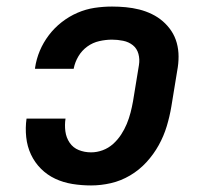

<svg xmlns="http://www.w3.org/2000/svg" viewBox="-20 -558 640 586"><path d="M258 8Q229 8 201 3.5Q173 -1 148.5 -12.5Q124 -24 105 -43Q86 -62 74.5 -86.5Q63 -111 60 -139.5Q57 -168 61 -196H180Q177 -177 179.5 -157.5Q182 -138 192.5 -122.5Q203 -107 220.5 -100Q238 -93 258 -93Q276 -93 293.5 -99.5Q311 -106 325 -118.5Q339 -131 349.5 -147Q360 -163 367 -180Q374 -197 378.5 -214.5Q383 -232 386 -249L404 -359Q407 -377 402.5 -393.5Q398 -410 385.5 -420Q373 -430 356 -433.5Q339 -437 322 -437Q303 -437 283 -432.5Q263 -428 246.5 -416Q230 -404 219.5 -386.5Q209 -369 205 -349Q205 -349 205 -348.5Q205 -348 205 -348H86Q87 -348 87 -349Q87 -350 87 -351Q91 -378 101.5 -403Q112 -428 129 -450.5Q146 -473 168.5 -490.5Q191 -508 216.5 -519Q242 -530 268.5 -534Q295 -538 322 -538Q343 -538 364 -536Q385 -534 405 -529Q425 -524 443.5 -515Q462 -506 477 -493Q492 -480 503 -463.5Q514 -447 519.5 -427Q525 -407 525 -385.5Q525 -364 521 -343L503 -233Q498 -203 489 -173Q480 -143 464.5 -115Q449 -87 427 -63Q405 -39 377 -22.5Q349 -6 318.5 1Q288 8 258 8Z"/></svg>

Font: Iosevka Curly Slab Extended
Style: Bold Italic
Weight: 700
Width: 7
Italic angle: -9°
Monospace: yes
Designer: Belleve Invis
Foundry: Belleve Invis
Version: Version 11.0.0; ttfautohint (v1.8.3)